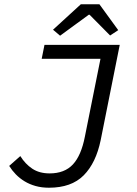

<svg xmlns="http://www.w3.org/2000/svg" viewBox="-20 -866 640 898"><path d="M209 12Q175 12 146.5 4Q118 -4 95 -18Q72 -32 54 -50.5Q36 -69 23 -90L75 -136Q98 -99 131 -77Q164 -55 212 -55Q282 -55 321 -97Q360 -139 377 -227L450 -591H175L188 -656H540L451 -211Q429 -104 371.5 -46Q314 12 209 12ZM261 -699 228 -727 358 -846H445L533 -725L495 -700L399 -797H395Z"/></svg>

Font: Source Code Pro
Style: Italic
Weight: 400
Italic angle: -11°
Monospace: yes
Designer: Paul D. Hunt, Teo Tuominen
Foundry: Adobe Systems Incorporated
Version: Version 1.050;PS 1.000;hotconv 16.6.51;makeotf.lib2.5.65220